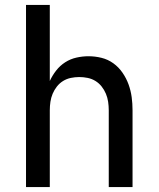

<svg xmlns="http://www.w3.org/2000/svg" viewBox="-20 -755 640 775"><path d="M85 0V-735H181V-428Q191 -450 206.5 -470Q222 -490 243 -503.5Q264 -517 288.5 -522.5Q313 -528 337 -528Q364 -528 390 -521.5Q416 -515 437.5 -499.5Q459 -484 474.5 -461.5Q490 -439 499 -414Q508 -389 511.5 -363Q515 -337 515 -310V0H419V-310Q419 -327 416.5 -344Q414 -361 407.5 -376.5Q401 -392 390.5 -405.5Q380 -419 365.5 -428Q351 -437 334 -440.5Q317 -444 300 -444Q283 -444 266 -440.5Q249 -437 234.5 -428Q220 -419 209.5 -405.5Q199 -392 192.5 -376.5Q186 -361 183.5 -344Q181 -327 181 -310V0Z"/></svg>

Font: Zed Mono Medium Extended
Style: Regular
Weight: 500
Width: 7
Monospace: yes
Designer: Belleve Invis
Foundry: Belleve Invis
Version: Version 1.0.0; ttfautohint (v1.8.4)